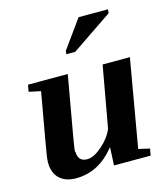

<svg xmlns="http://www.w3.org/2000/svg" viewBox="-107 -781 769 877"><g transform="rotate(-15 278.0 -343.0)"><path d="M171 -105 173 -107Q173 -60 217 -60Q248 -60 288 -95Q328 -130 344 -170L396 -460H525L453 -45L506 -33L500 -1H327L331 -87Q254 11 145 11Q96 11 67 -16Q39 -43 39 -92Q39 -101 42 -124Q45 -146 93 -415L37 -427L43 -459H231L182 -182Q171 -122 171 -105ZM248 -548 250 -564 346 -697H485L483 -679L290 -548Z"/></g></svg>

Font: Libra Serif Modern
Style: Bold Italic
Weight: 700
Italic angle: -12°
Designer: Stefan Peev, Context Ltd
Foundry: Stefan Peev, Context Ltd
Version: Version 1.000